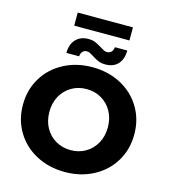

<svg xmlns="http://www.w3.org/2000/svg" viewBox="-146 -1156 1138 1285"><g transform="rotate(15 422.5 -513.5)"><path d="M36.6 -350Q36.6 -453.7 86.4 -536.5Q136.3 -619.3 224.6 -666.1Q312.8 -712.9 422.7 -712.9Q532.6 -712.9 620.6 -666.1Q708.6 -619.3 758.4 -536.5Q808.3 -453.6 808.3 -350Q808.3 -246.3 758.4 -163.5Q708.6 -80.7 620.5 -33.9Q532.4 12.9 422.7 12.9Q312.8 12.9 224.6 -33.9Q136.3 -80.7 86.4 -163.5Q36.6 -246.4 36.6 -350ZM625 -350Q625 -411.9 598.4 -459.8Q571.9 -507.8 525.8 -534.6Q479.8 -561.4 422.5 -561.4Q365.3 -561.4 319.2 -534.6Q273 -507.8 246.4 -459.8Q219.9 -411.9 219.9 -350Q219.9 -288.1 246.4 -240.2Q273 -192.2 319.3 -165.4Q365.6 -138.6 422.8 -138.6Q480 -138.6 525.9 -165.4Q571.9 -192.2 598.4 -240.2Q625 -288.1 625 -350ZM405.2 -785.8Q388.2 -796.2 379.1 -800.9Q369.9 -805.7 358.9 -805.7Q340.1 -805.7 328.8 -793.4Q317.6 -781.2 316 -760H227.8Q228.2 -819.9 260.5 -854.2Q292.8 -888.4 347.1 -888.4Q375 -888.4 395.3 -879.9Q415.7 -871.4 440.3 -855.9Q456.8 -845.4 466.9 -840.5Q477.1 -835.6 488.6 -835.6Q507.3 -835.6 518.6 -848.1Q529.9 -860.6 531.9 -880.8H617.6Q617.1 -820.2 585.9 -786.5Q554.7 -752.8 499.7 -752.8Q470.8 -752.8 450.2 -761.3Q429.6 -769.8 405.2 -785.8ZM231.3 -1040.3H614V-949.7H231.3Z"/></g></svg>

Font: iiserrat Thin
Style: Regular
Weight: 100
Designer: Akira Ohta
Foundry: Akira Ohta
Version: Version 1.200;Glyphs 3.3.1 (3343)